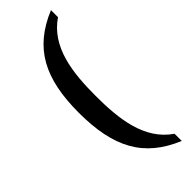

<svg xmlns="http://www.w3.org/2000/svg" viewBox="-294 -779 926 926"><g transform="rotate(-45 168.5 -316.0)"><path d="M308 130V81C186 -2 168 -158 168 -317C168 -476 186 -631 308 -714V-762C125 -686 53 -552 53 -317C53 -81 125 54 308 130Z"/></g></svg>

Font: Noto Serif Armenian SemiCondensed Medium
Style: Regular
Weight: 500
Width: 4
Designer: Monotype Design Team
Foundry: Monotype Imaging Inc.
Version: Version 2.008